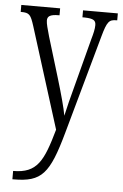

<svg xmlns="http://www.w3.org/2000/svg" viewBox="-55 -575 544 852"><g transform="rotate(5 217.5 -149.0)"><path d="M33 201V238H38C164 238 197 198 249 11L371 -427C390 -496 399 -505 432 -505H435V-536H280V-505H290C330 -504 340 -496 340 -475C340 -458 335 -437 328 -413L273 -203C258 -147 246 -100 238 -63C232 -98 216 -156 194 -229L140 -407C131 -439 124 -463 124 -477C124 -495 134 -505 175 -505H178V-536H5V-505H7C44 -505 50 -497 66 -447L207 2C167 143 141 201 33 201Z"/></g></svg>

Font: Noto Serif Devanagari ExtraCondensed Light
Style: Regular
Weight: 300
Width: 2
Designer: Universal Thirst, Indian Type Foundry and the Monotype Design Team
Foundry: Monotype Imaging Inc.
Version: Version 2.004